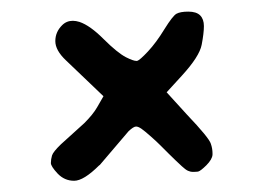

<svg xmlns="http://www.w3.org/2000/svg" viewBox="-20 -455 463 337"><path d="M95.7 -349.1 161.6 -286.1 150.4 -266.6C145.5 -258.1 138 -248.9 127.9 -238.8L86.9 -201.7C77.8 -192.9 72.6 -186.4 71.3 -182.1C70 -177.6 69.3 -173.2 69.3 -168.9C69.3 -165 73.2 -158.9 81.1 -150.4C89.2 -141.9 98.9 -137.7 110.1 -137.7C121.3 -137.7 136.1 -146.8 154.3 -165H154.8L205.6 -224.6C211.4 -230.1 215.8 -232.9 218.8 -232.9C221.4 -232.9 224.5 -231.6 228.3 -229C232 -226.4 237.4 -222 244.4 -215.8C251.4 -209.6 257.2 -204.3 261.7 -199.7L275.9 -185.5C280.8 -180.7 284.8 -176.7 288.1 -173.6C291.3 -170.5 295.1 -167 299.3 -163.1C303.5 -159.2 307 -156.6 309.8 -155.3C312.6 -154 315.6 -153.3 318.8 -153.3C322.1 -153.3 325 -153.5 327.6 -153.8C330.6 -154.5 335.4 -158.2 342.3 -165C349.1 -171.9 352.7 -178.1 353 -183.6V-186C353 -191.2 352.1 -196.8 350.1 -202.6C348.1 -209.5 334.1 -226.6 308.1 -253.9L272.5 -293L299.3 -322.3C319.8 -344.7 331.4 -362.8 334 -376.5C336.6 -390.1 337.9 -401 337.9 -409.2C337.9 -417.3 335.7 -423.6 331.3 -428C326.9 -432.4 320 -434.6 310.5 -434.6C301.1 -434.6 294.2 -433.3 289.8 -430.9C285.4 -428.5 278.3 -419.4 268.6 -403.8C259.1 -388.2 249.5 -375.2 239.7 -364.7C230 -354.3 223.6 -348.8 220.7 -348.1H219.2C215.7 -348.1 209.6 -350.3 201.2 -354.5C191.1 -359.7 178.1 -370.3 162.1 -386.2C146.2 -402.2 132 -412.3 119.6 -416.5C115.4 -417.8 111.5 -418.5 107.9 -418.5C100.4 -418.5 94.1 -415.9 88.9 -410.6C81.1 -402.8 77.1 -393.6 77.1 -382.8C77.1 -372.1 83.3 -360.8 95.7 -349.1Z"/></svg>

Font: Drukaatie burti
Style: Regular
Weight: 400
Version: Version 0.14.4